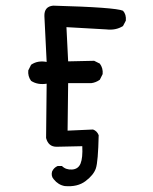

<svg xmlns="http://www.w3.org/2000/svg" viewBox="-20 -525 540 679"><path d="M209 133Q186 129 170 109Q160 98 164 82Q170 68 184 62H199Q213 76 235 74.5Q257 73 265 53Q273 33 271 -8L180 -6Q151 -6 143 -37L145 -229Q113 -224 90 -239Q78 -255 80 -276L90 -296Q113 -312 145 -306L137 -468Q136 -502 168 -505Q388 -499 415 -487Q427 -474 425 -452L415 -433Q390 -417 356 -421L215 -429L221 -308L313 -310L333 -300Q345 -284 343 -263L333 -243Q319 -233 303 -231H221L219 -63L309 -67Q323 -62 329 -47Q327 47 319 70.5Q311 94 282.5 115.5Q254 137 209 133Z"/></svg>

Font: Kosefont JP
Style: Regular
Weight: 400
Designer: Nozomi Seto 瀬戸のぞみ
Version: Version 3.00;June 19, 2020